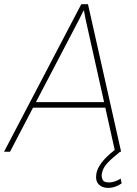

<svg xmlns="http://www.w3.org/2000/svg" viewBox="-42 -731 660 925"><path d="M130.9 -238.8H459.5L370.1 -639.2L362.8 -679.2H359.9L340.3 -639.2ZM483.9 147.9Q509.8 147.9 539.6 129.4L543.9 152.8Q511.7 174.3 481 174.3Q450.2 174.8 433.6 157.2Q417 139.6 421.9 108.9Q428.7 54.7 510.7 -8.3L465.3 -212.4H117.2L6.3 0H-22.5L349.6 -710.9H381.8L541.5 0H536.6Q495.1 33.2 473.6 56.6Q452.1 80.1 448.2 108.9Q446.3 119.1 452.1 133.8Q458 148.4 483.9 147.9Z"/></svg>

Font: Roboto-ThinItalic
Style: Italic
Weight: 250
Italic angle: -12°
Designer: Google
Version: Version 1.100141; 2013; ttfautohint (v0.94.14-c901) -l 8 -r 